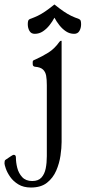

<svg xmlns="http://www.w3.org/2000/svg" viewBox="-117 -649 382 857"><path d="M158 -15Q158 11 153 45.5Q148 80 134 112.5Q120 145 93 166.5Q66 188 21 188Q-12 188 -35 174Q-58 160 -71.5 140.5Q-85 121 -91 103.5Q-97 86 -97 80Q-97 75 -96 70Q-95 65 -89 62L-68 48Q-59 42 -56 42Q-46 42 -46 54Q-46 76 -40 100Q-34 124 -18 141.5Q-2 159 27 159Q54 159 68 143.5Q82 128 87 103Q92 78 92 48V-269Q92 -294 89 -311Q86 -328 75 -338.5Q64 -349 40 -351Q29 -352 29 -363V-373Q29 -378 33 -380Q37 -382 42 -384Q71 -397 98.5 -414Q126 -431 148 -462Q152 -467 155 -467H156Q158 -467 158 -466ZM126 -570Q117 -553 104 -536.5Q91 -520 74.5 -509Q58 -498 38 -498Q22 -498 14.5 -511Q7 -524 7 -541Q7 -549 8.5 -555Q10 -561 16 -564Q36 -571 51.5 -578.5Q67 -586 84 -597.5Q101 -609 126 -629Q151 -609 168 -597.5Q185 -586 200.5 -578.5Q216 -571 236 -564Q242 -561 243.5 -555Q245 -549 245 -541Q245 -524 237.5 -511Q230 -498 214 -498Q194 -498 177.5 -509Q161 -520 148 -536.5Q135 -553 126 -570Z"/></svg>

Font: Young Serif Light
Style: Regular
Weight: 300
Designer: Bastien Sozeau
Foundry: NBR — Bastien Sozeau
Version: Version 5.001